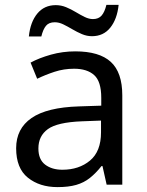

<svg xmlns="http://www.w3.org/2000/svg" viewBox="-20 -755 601 785"><path d="M288 -545Q386 -545 433 -502Q480 -459 480 -365V0H416L399 -76H395Q372 -47 347.5 -27.5Q323 -8 291.5 1Q260 10 215 10Q142 10 94 -28.5Q46 -67 46 -149Q46 -229 109 -272.5Q172 -316 303 -320L394 -323V-355Q394 -422 365 -448Q336 -474 283 -474Q241 -474 203 -461.5Q165 -449 132 -433L105 -499Q140 -518 188 -531.5Q236 -545 288 -545ZM314 -259Q214 -255 175.5 -227Q137 -199 137 -148Q137 -103 164.5 -82Q192 -61 235 -61Q303 -61 348 -98.5Q393 -136 393 -214V-262ZM98 -606Q104 -665 132.5 -699.5Q161 -734 208 -734Q230 -734 250.5 -725.5Q271 -717 290 -705.5Q309 -694 326.5 -685.5Q344 -677 360 -677Q383 -677 395.5 -691.5Q408 -706 415 -735H465Q459 -677 431 -642Q403 -607 356 -607Q335 -607 315 -615.5Q295 -624 275.5 -635.5Q256 -647 238.5 -655.5Q221 -664 204 -664Q180 -664 168 -649.5Q156 -635 149 -606Z"/></svg>

Font: Noto Sans Cherokee
Style: Regular
Weight: 400
Designer: Monotype Design Team
Foundry: Monotype Imaging Inc.
Version: Version 2.001